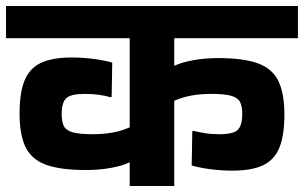

<svg xmlns="http://www.w3.org/2000/svg" viewBox="-45 -627 1010 638"><path d="M386 -9V-87H384Q362 -76 323 -69Q284 -62 241 -62Q156 -62 108 -79.5Q60 -97 40 -138Q20 -179 20 -250Q20 -320 37 -360.5Q54 -401 92 -418.5Q130 -436 193 -436Q228 -436 264 -431.5Q300 -427 328 -419L326 -305L322 -304Q305 -309 284 -312Q263 -315 236 -315Q190 -315 175 -300.5Q160 -286 160 -248Q160 -223 167 -208.5Q174 -194 196 -187.5Q218 -181 263 -181Q336 -181 386 -204V-500H-25V-607H945V-500H534V-409H536Q559 -420 597.5 -427Q636 -434 679 -434Q764 -434 812 -416.5Q860 -399 880 -358Q900 -317 900 -246Q900 -176 883 -135.5Q866 -95 828.5 -77.5Q791 -60 727 -60Q692 -60 656 -64.5Q620 -69 592 -77L594 -191L598 -192Q615 -188 636 -184.5Q657 -181 684 -181Q731 -181 745.5 -196Q760 -211 760 -248Q760 -273 753 -287.5Q746 -302 724 -308.5Q702 -315 657 -315Q584 -315 534 -292V-9Z"/></svg>

Font: Bakbak One
Style: Regular
Weight: 400
Designer: Saumya Kishore and Sanchit Sawaria
Foundry: A Good Feeling
Version: Version 1.003; ttfautohint (v1.8.3)